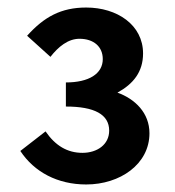

<svg xmlns="http://www.w3.org/2000/svg" viewBox="-20 -908 464 510"><path d="M209 -418C299 -418 377 -472 377 -554C377 -608 339 -645 292 -662C334 -685 360 -717 360 -766C360 -842 291 -888 209 -888C142 -888 97 -863 52 -813L114 -757C135 -784 161 -805 191 -805C229 -805 253 -784 253 -751C253 -712 216 -689 155 -689V-625C231 -625 270 -604 270 -561C270 -524 238 -502 199 -502C159 -502 127 -521 101 -559L34 -507C71 -451 133 -418 209 -418Z"/></svg>

Font: Noto Sans JP
Style: Bold
Weight: 700
Designer: Ryoko NISHIZUKA 西塚涼子 (kana, bopomofo & ideographs); Paul D. Hunt (Latin, Greek & Cyrillic); Sandoll Communications 산돌커뮤니
Foundry: Adobe
Version: Version 2.004;hotconv 1.0.118;makeotfexe 2.5.65603